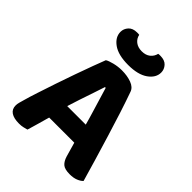

<svg xmlns="http://www.w3.org/2000/svg" viewBox="-234 -952 1086 1086"><g transform="rotate(45 309.5 -408.5)"><path d="M315 -480H309Q299 -448 285.5 -409Q272 -370 258 -327.5Q244 -285 231 -243L213 -153Q207 -134 201.5 -113Q196 -92 190 -72Q184 -52 179 -34Q174 -16 169 0Q158 3 144 6.5Q130 10 111 10Q69 10 47 -5Q25 -20 25 -49Q25 -61 28.5 -74Q32 -87 37 -104Q46 -137 62.5 -187Q79 -237 98.5 -295.5Q118 -354 138.5 -411Q159 -468 176.5 -516Q194 -564 205 -591Q219 -600 249.5 -607.5Q280 -615 310 -615Q353 -615 387 -602.5Q421 -590 430 -563Q449 -510 471.5 -440.5Q494 -371 517 -295Q540 -219 561.5 -147.5Q583 -76 599 -19Q588 -7 567 1.5Q546 10 517 10Q476 10 459 -5Q442 -20 433 -50L401 -162L384 -247Q372 -292 359 -334Q346 -376 335 -413.5Q324 -451 315 -480ZM146 -135 205 -253H439L459 -135ZM313 -770Q344 -770 363.5 -785.5Q383 -801 389 -826Q393 -827 397.5 -827Q402 -827 406 -827Q441 -827 458.5 -807.5Q476 -788 476 -763Q476 -721 433.5 -691Q391 -661 313 -661Q234 -661 192 -691Q150 -721 150 -763Q150 -788 167.5 -807.5Q185 -827 219 -827Q224 -827 228 -827Q232 -827 237 -826Q242 -801 262 -785.5Q282 -770 313 -770Z"/></g></svg>

Font: Baloo Bhaijaan 2
Style: Bold
Weight: 700
Designer: Sanskriti Dholi, Noopur Datye and Ek Type
Foundry: Ek Type
Version: Version 1.701